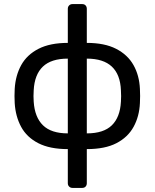

<svg xmlns="http://www.w3.org/2000/svg" viewBox="-20 -730 757 940"><path d="M335 190Q325 190 318.5 183.5Q312 177 312 167V0Q224 0 167.5 -29Q111 -58 83.5 -109Q56 -160 52 -225Q50 -260 52 -295Q56 -361 84 -411.5Q112 -462 168.5 -491Q225 -520 312 -520V-687Q312 -697 318.5 -703.5Q325 -710 335 -710H382Q393 -710 399 -703.5Q405 -697 405 -687V-520Q492 -520 548.5 -491Q605 -462 633.5 -411.5Q662 -361 665 -295Q667 -260 665 -225Q662 -160 634 -109Q606 -58 550 -29Q494 0 405 0V167Q405 177 399 183.5Q393 190 382 190ZM312 -77V-443Q231 -443 190 -404Q149 -365 145 -288Q144 -273 144 -259.5Q144 -246 145 -232Q150 -156 190.5 -116.5Q231 -77 312 -77ZM405 -77Q487 -77 527.5 -116.5Q568 -156 572 -232Q573 -246 573 -259.5Q573 -273 572 -288Q569 -365 527.5 -404Q486 -443 405 -443Z"/></svg>

Font: RubikRegular
Style: Regular
Weight: 400
Designer: Hubert and Fischer
Foundry: Hubert and Fischer
Version: Version 2.300;gftools[0.9.30]